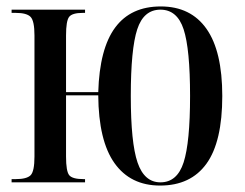

<svg xmlns="http://www.w3.org/2000/svg" viewBox="-20 -566 759 596"><path d="M477 10Q385 10 335.5 -59.5Q286 -129 285 -270H185V-80Q185 -34 195 -22Q205 -10 239 -10H244V0H16V-10H29Q63 -10 75 -22Q87 -34 87 -80V-456Q87 -501 75 -513.5Q63 -526 29 -526H16V-536H244V-526H237Q204 -526 194.5 -513.5Q185 -501 185 -456V-280H285Q289 -415 337.5 -480.5Q386 -546 479 -546Q572 -546 621 -476.5Q670 -407 670 -268Q670 -126 621 -58Q572 10 477 10ZM478 0Q530 0 550 -62Q570 -124 570 -268Q570 -414 550 -475Q530 -536 478 -536Q426 -536 406 -475Q386 -414 386 -268Q386 -123 407 -61.5Q428 0 478 0Z"/></svg>

Font: Noto Serif Display ExtraCondensed Medium
Style: Regular
Weight: 500
Width: 2
Designer: Monotype Design Team
Foundry: Monotype Imaging Inc.
Version: Version 2.009